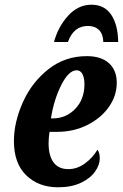

<svg xmlns="http://www.w3.org/2000/svg" viewBox="-20 -784 521 814"><path d="M39 -186Q39 -265 76.5 -349.5Q114 -434 184.5 -490Q255 -546 348 -546Q409 -546 442 -516Q475 -486 475 -433Q475 -378 441.5 -330.5Q408 -283 350 -254Q292 -225 222 -225H190Q186 -199 186 -177Q186 -124 207 -95.5Q228 -67 270 -67Q307 -67 340 -91Q373 -115 393 -149Q403 -137 403 -113Q403 -85 383 -56.5Q363 -28 323 -9Q283 10 226 10Q144 10 91.5 -40.5Q39 -91 39 -186ZM203 -282Q260 -282 299 -322.5Q338 -363 338 -427Q338 -454 329.5 -470Q321 -486 305 -486Q271 -486 239.5 -423Q208 -360 196 -282ZM368 -764Q423 -764 451.5 -721.5Q480 -679 481 -606H418Q417 -640 399.5 -657Q382 -674 353 -674Q292 -674 268 -606H209Q226 -670 268.5 -717Q311 -764 368 -764Z"/></svg>

Font: Noto Serif CondExtraBold
Style: Italic
Weight: 800
Width: 3
Italic angle: -12°
Designer: Monotype Design Team
Foundry: Monotype Imaging Inc.
Version: Version 1.001